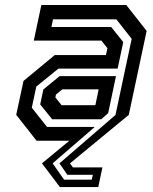

<svg xmlns="http://www.w3.org/2000/svg" viewBox="-20 -560 610 764"><path d="M218.5 184.5 147 90 256 0H125.5L44.5 -103L73.5 -238L198 -341H401.5L407.5 -368L383.5 -398.5H114.5L144.5 -540H482.5L563.5 -437L492.5 -103L258.5 90L270 106H387.5L371 184.5ZM235 155H345L349.5 135.5H248L216.5 90L439.5 -102.5L504 -405.5L443 -483H191L184.5 -452.5H422.5L470.5 -392.5L448 -287H212.5L124.5 -215.5L106.5 -131.5L167 -55H357L189.5 90ZM225 -141.5H359.5L372.5 -204.5H228L202.5 -183.5L200.5 -172ZM187.5 -85.5 140 -144.5 152.5 -204 217 -257H441.5L410.5 -110L383 -85.5Z"/></svg>

Font: Tourney Thin SemiBold
Style: Italic
Weight: 600
Italic angle: -12°
Version: Version 1.015